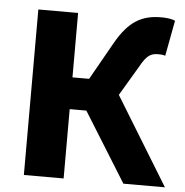

<svg xmlns="http://www.w3.org/2000/svg" viewBox="-53 -810 828 861"><g transform="rotate(5 360.5 -379.0)"><path d="M86 0H265V-312H340L534 0H721L479 -395L558 -528C586 -579 604 -592 639 -592C646 -592 659 -592 671 -588L701 -748C684 -756 659 -758 638 -758C551 -758 493 -725 436 -625L340 -455H265V-745H86Z"/></g></svg>

Font: Noto Sans JP Black
Style: Regular
Weight: 900
Designer: Ryoko NISHIZUKA 西塚涼子 (kana, bopomofo & ideographs); Paul D. Hunt (Latin, Greek & Cyrillic); Sandoll Communications 산돌커뮤니
Foundry: Adobe
Version: Version 2.002;hotconv 1.0.116;makeotfexe 2.5.65601